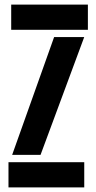

<svg xmlns="http://www.w3.org/2000/svg" viewBox="-20 -820 422 840"><path d="M17.1 0V-110.3H348.6V0ZM29 -689.7V-800H364.5V-689.7ZM33.2 -142.5 216.7 -657.7H348.4L157.4 -142.5Z"/></svg>

Font: Big Shoulders Stencil Display SC Thin
Style: Regular
Weight: 100
Designer: Patric King
Foundry: XO Type Co
Version: Version 2.001